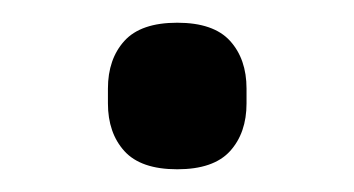

<svg xmlns="http://www.w3.org/2000/svg" viewBox="-20 -137 312 169"><path d="M136 12Q104 12 89.5 -4Q75 -20 75 -46V-59Q75 -85 89.5 -101Q104 -117 136 -117Q168 -117 182.5 -101Q197 -85 197 -59V-46Q197 -20 182.5 -4Q168 12 136 12Z"/></svg>

Font: IBM Plex Sans Devanagari
Style: Regular
Weight: 400
Designer: Mike Abbink, Paul van der Laan, Pieter van Rosmalen, Erin McLaughlin
Foundry: Bold Monday
Version: Version 1.1